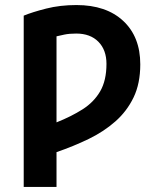

<svg xmlns="http://www.w3.org/2000/svg" viewBox="-20 -556 623 761"><path d="M74 185V-494Q108 -508 163 -522Q218 -536 283 -536Q401 -536 468.5 -473Q536 -410 536 -301Q536 -225 509.5 -170Q483 -115 437 -74.5Q391 -34 331 -5Q271 24 204 47V185ZM204 -71Q262 -94 307 -122.5Q352 -151 377 -194Q402 -237 402 -303Q402 -358 370 -390.5Q338 -423 282 -423Q255 -423 235.5 -419Q216 -415 204 -412Z"/></svg>

Font: Ubuntu Sans
Style: Bold
Weight: 700
Designer: Dalton Maag Ltd
Foundry: Dalton Maag Ltd
Version: Version 1.006; ttfautohint (v1.8.4.7-5d5b)